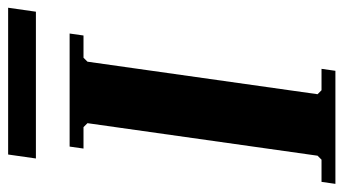

<svg xmlns="http://www.w3.org/2000/svg" viewBox="-214 -654 865 484"><g transform="rotate(-90 219.0 -412.5)"><path d="M315 -635 305 -625 223 -45 233 -35H287L282 0H-3L2 -35H58L68 -45L150 -625L140 -635H86L91 -670H376L371 -635ZM71 -825H441L431 -755H61Z"/></g></svg>

Font: Brygada 1918
Style: Italic
Weight: 400
Italic angle: -8°
Designer: Mateusz Machalski | Borys Kosmynka | Przemek Hoffer
Foundry: NIEPODLEGLA 2018
Version: Version 3.006